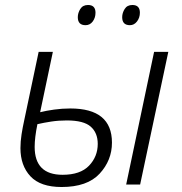

<svg xmlns="http://www.w3.org/2000/svg" viewBox="-20 -740 728 770"><path d="M227 10Q330 10 379.5 -43.5Q429 -97 429 -168Q429 -305 262 -305Q229 -305 197 -300.5Q165 -296 141 -290L192 -532H135L77 -257Q71 -230 66.5 -201.5Q62 -173 62 -146Q62 -76 102 -33Q142 10 227 10ZM486 0H542L655 -532H598ZM231 -39Q119 -39 119 -151Q119 -188 130 -242Q156 -248 185.5 -252.5Q215 -257 248 -257Q316 -257 344 -232Q372 -207 372 -163Q372 -112 337 -75.5Q302 -39 231 -39ZM501 -639Q518 -639 529.5 -654Q541 -669 541 -689Q541 -720 511 -720Q490 -720 480 -704Q470 -688 470 -671Q470 -639 501 -639ZM323 -639Q341 -639 352 -654Q363 -669 363 -689Q363 -720 333 -720Q312 -720 302 -704Q292 -688 292 -671Q292 -639 323 -639Z"/></svg>

Font: Noto Sans UI Light
Style: Italic
Weight: 300
Italic angle: -12°
Designer: Monotype Design Team
Foundry: Monotype Imaging Inc.
Version: Version 1.901